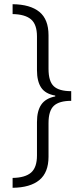

<svg xmlns="http://www.w3.org/2000/svg" viewBox="-20 -735 396 914"><path d="M40 112Q100 111 128 86.5Q156 62 156 5V-154Q156 -207 176.5 -237Q197 -267 243 -276V-280Q196 -288 176 -318Q156 -348 156 -401V-561Q156 -619 127.5 -643Q99 -667 40 -668V-715Q124 -714 167.5 -678.5Q211 -643 211 -567V-407Q211 -348 236 -324.5Q261 -301 319 -301V-255Q262 -255 236.5 -231.5Q211 -208 211 -149V11Q211 86 167.5 122Q124 158 40 159Z"/></svg>

Font: Noto Sans Thai Looped UI Narrow Light
Style: Regular
Weight: 300
Width: 4
Designer: Cadson Demak Team
Foundry: Cadson Demak Co., Ltd.
Version: Version 1.000